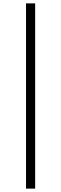

<svg xmlns="http://www.w3.org/2000/svg" viewBox="-20 -842 362 1136"><path d="M134 274H188V-822H134Z"/></svg>

Font: Source Han Serif CN Medium
Style: Regular
Weight: 500
Designer: Ryoko NISHIZUKA 西塚涼子 (kana & ideographs); Frank Grießhammer (Latin, Greek & Cyrillic); Wenlong ZHANG 张文龙 (bopomofo); San
Foundry: Adobe
Version: Version 2.002;hotconv 1.1.0;makeotfexe 2.6.0